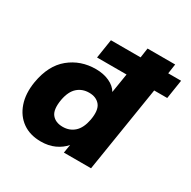

<svg xmlns="http://www.w3.org/2000/svg" viewBox="-165 -898 1068 1071"><g transform="rotate(30 369.5 -362.5)"><path d="M230 11Q160 11 112 -23Q64 -57 43 -118Q22 -179 35 -258Q55 -376 126.5 -434.5Q198 -493 296 -493Q345 -493 383 -475.5Q421 -458 438 -428L458 -552H268L287 -674H478L487 -736H665L656 -674H739L720 -552H636L548 0H373L382 -54Q356 -24 317.5 -6.5Q279 11 230 11ZM295 -121Q339 -121 369.5 -148.5Q400 -176 411 -234Q423 -301 399 -330.5Q375 -360 329 -360Q285 -360 254.5 -333Q224 -306 213 -248Q201 -180 224.5 -150.5Q248 -121 295 -121Z"/></g></svg>

Font: Winston ExtraBold
Style: Italic
Weight: 800
Italic angle: -9°
Designer: Original fonts by Vernon Adams / Changes by Cristiano Sobral
Foundry: Original fonts by Vernon Adams / Changes by Cristiano Sobral
Version: Version 2.503;July 17, 2020;FontCreator 13.0.0.2655 64-bit